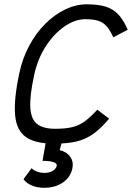

<svg xmlns="http://www.w3.org/2000/svg" viewBox="-20 -652 640 890"><path d="M431 -143.5 486 -102Q448.5 -57.5 413.2 -32Q378 -6.5 335 3.8Q292 14 230 14Q144.5 14 100.5 -16.5Q56.5 -47 50 -118.5Q43.5 -190 69.5 -313Q84.5 -383 116 -441.2Q147.5 -499.5 190.2 -542Q233 -584.5 282.2 -608.2Q331.5 -632 382 -632Q435.5 -632 470.5 -621Q505.5 -610 529.2 -584.2Q553 -558.5 572 -514L505 -479Q490.5 -512 474 -530.5Q457.5 -549 434.5 -556Q411.5 -563 376 -563Q328 -563 279.5 -529.8Q231 -496.5 193 -438.5Q155 -380.5 138.5 -305Q117.5 -208.5 120.5 -154Q123.5 -99.5 152 -77.2Q180.5 -55 236 -55Q284 -55 315.5 -62.8Q347 -70.5 373.2 -89.8Q399.5 -109 431 -143.5ZM185 218.5Q152 218.5 126.2 207.2Q100.5 196 89 178.5L126.5 127.5Q135.5 137.5 152.2 143.5Q169 149.5 187 149.5Q208.5 149.5 224.2 140Q240 130.5 243 116.5Q245.5 105.5 227.8 99.5Q210 93.5 177 93.5L194.5 -5H270L256.5 44Q288.5 51 305.2 74.5Q322 98 315.5 128.5Q307 169.5 271.5 194Q236 218.5 185 218.5Z"/></svg>

Font: Victor Mono Thin
Style: Italic
Weight: 100
Italic angle: -12°
Monospace: yes
Designer: Rune Bjørnerås
Version: Version 1.561;gftools[0.9.30]